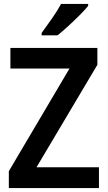

<svg xmlns="http://www.w3.org/2000/svg" viewBox="-20 -958 549 978"><path d="M484 0H25V-86L334 -609H33V-714H476V-628L166 -106H484ZM429 -928Q414 -909 386 -881Q358 -853 327.5 -825Q297 -797 273 -778H192V-790Q216 -823 244.5 -863.5Q273 -904 291 -938H429Z"/></svg>

Font: Noto Sans Gurmukhi UI SemiCondensed SemiBold
Style: Regular
Weight: 600
Width: 4
Designer: Jelle Bosma - Monotype Design Team
Foundry: Monotype Imaging Inc.
Version: Version 2.004; ttfautohint (v1.8.4.7-5d5b)